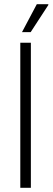

<svg xmlns="http://www.w3.org/2000/svg" viewBox="-20 -888 249 908"><path d="M76 0V-686H126V0ZM84 -736 154 -868H208L209 -865L125 -736Z"/></svg>

Font: Archivo Condensed Thin
Style: Regular
Weight: 250
Width: 3
Designer: Hector Gatti
Foundry: Omnibus-Type
Version: Version 2.001